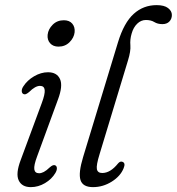

<svg xmlns="http://www.w3.org/2000/svg" viewBox="-20 -740 708 768"><path d="M214 -553.5Q192.5 -553.5 180.5 -567Q168.5 -580.5 170.5 -601Q173 -623.5 190.8 -641.2Q208.5 -659 235.5 -659Q257.5 -659 269 -645.5Q280.5 -632 278.5 -611Q276 -589 258.2 -571.2Q240.5 -553.5 214 -553.5ZM128.5 -114.5Q115 -78.5 117.2 -62.8Q119.5 -47 136.5 -47Q145 -47 155.2 -52.2Q165.5 -57.5 179 -70.5Q193 -83 201 -78.5Q207 -76 207.5 -67.5Q208 -59 201.5 -48Q187 -23.5 160 -7.5Q133 8.5 103.5 8.5Q67.5 8.5 54.8 -18.5Q42 -45.5 63 -100.5L147 -327.5Q160.5 -363.5 158.8 -380Q157 -396.5 140 -396.5Q121 -396.5 96.5 -372Q90 -366.5 84.5 -364Q79 -361.5 73.5 -364Q67.5 -367 67 -375.5Q66.5 -384 73 -394Q88.5 -418.5 116.2 -434.8Q144 -451 172 -451Q207.5 -451 220 -423.8Q232.5 -396.5 211.5 -341Z M606.5 -719.5Q637 -719.5 652.2 -707.8Q667.5 -696 667.5 -680Q667.5 -664.5 657.5 -654Q647.5 -643.5 629.5 -643.5Q610.5 -643.5 597.2 -651.8Q584 -660 563.5 -660Q544 -660 528.8 -645.2Q513.5 -630.5 506.5 -605.5Q499.5 -582 501.5 -558.8Q503.5 -535.5 492 -498.5L378.5 -124Q364.5 -79 367.5 -63.5Q370.5 -48 389 -48Q421.5 -48 452 -86Q460.5 -96 469 -93Q483.5 -88.5 474.5 -67Q462 -35.5 427 -13.5Q392 8.5 352 8.5Q311 8.5 302 -19.8Q293 -48 312.5 -112L452 -571Q476 -649.5 514.8 -684.5Q553.5 -719.5 606.5 -719.5Z"/></svg>

Font: Fraunces 72pt SuperSoft Light
Style: Italic
Weight: 300
Italic angle: -16°
Version: Version 1.000;[b76b70a41]